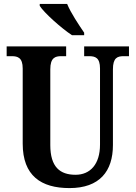

<svg xmlns="http://www.w3.org/2000/svg" viewBox="-20 -951 693 981"><path d="M348 -771H410V-784C384 -822 341 -886 323 -931H183V-921C205 -886 293 -807 348 -771ZM335 10C489 10 557 -76 557 -210V-597C557 -656 580 -664 612 -664H639V-714H410V-664H435C467 -664 491 -656 491 -601V-212C491 -112 441 -58 366 -58C287 -58 237 -97 237 -210V-597C237 -656 262 -664 293 -664H318V-714H14V-664H40C71 -664 96 -656 96 -601V-217C96 -53 190 10 335 10Z"/></svg>

Font: Noto Serif Tamil Condensed
Style: Bold
Weight: 700
Width: 3
Designer: Indian Type Foundry, Tom Grace, and the Monotype Design Team
Foundry: Monotype Imaging Inc.
Version: Version 2.004